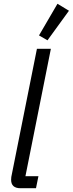

<svg xmlns="http://www.w3.org/2000/svg" viewBox="-20 -999 386 1019"><path d="M89 0Q39 0 39 -45Q39 -53 40 -60Q41 -67 43 -75L176 -740H250L115 -64H184L171 0ZM232 -785 187 -811 285 -979 346 -942Z"/></svg>

Font: IBM Plex Sans Cond
Style: Italic
Weight: 400
Width: 3
Italic angle: -11°
Designer: Mike Abbink, Paul van der Laan, Pieter van Rosmalen
Foundry: Bold Monday
Version: Version 1.3